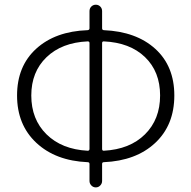

<svg xmlns="http://www.w3.org/2000/svg" viewBox="-20 -774 815 818"><path d="M421.9 -597.7Q415 -597.7 415 -590.8V-139.6Q415 -131.8 421.9 -131.8Q533.2 -137.7 597.7 -201.7Q662.1 -265.6 662.1 -367.2Q662.1 -468.8 597.7 -530.8Q533.2 -592.8 421.9 -597.7ZM353.5 -131.8Q361.3 -131.8 361.3 -139.6V-590.8Q361.3 -597.7 353.5 -597.7Q243.2 -592.8 178.2 -530.3Q113.3 -467.8 113.3 -367.2Q113.3 -265.6 178.2 -201.7Q243.2 -137.7 353.5 -131.8ZM415 -726.6V-653.3Q415 -646.5 421.9 -645.5Q560.5 -639.6 641.6 -565.9Q722.7 -492.2 722.7 -367.2Q722.7 -241.2 641.1 -165Q559.6 -88.9 421.9 -83Q415 -83 415 -75.2V-2.9Q415 7.8 407.2 16.1Q399.4 24.4 388.2 24.4Q377 24.4 369.1 16.1Q361.3 7.8 361.3 -2.9V-75.2Q361.3 -83 353.5 -83Q216.8 -88.9 134.8 -165.5Q52.7 -242.2 52.7 -367.2Q52.7 -492.2 134.3 -566.4Q215.8 -640.6 353.5 -645.5Q361.3 -646.5 361.3 -653.3V-726.6Q361.3 -738.3 369.1 -746.1Q377 -753.9 388.2 -753.9Q399.4 -753.9 407.2 -746.1Q415 -738.3 415 -726.6Z"/></svg>

Font: irohamaru Light
Style: Regular
Weight: 200
Designer: [Source Han Sans]
Ryoko NISHIZUKA  (kana & ideographs); Paul D. Hunt (Latin, Greek & Cyrillic); Wenlong ZHANG  (bopomofo
Version: Version 1.01